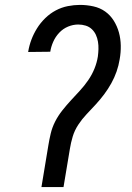

<svg xmlns="http://www.w3.org/2000/svg" viewBox="-20 -763 540 783"><path d="M149 0 177 -169Q181 -194 187 -219Q193 -244 205 -267.5Q217 -291 234 -312.5Q251 -334 269 -353.5Q287 -373 305.5 -393Q324 -413 339.5 -435.5Q355 -458 365 -482.5Q375 -507 379 -532Q381 -547 381.5 -562.5Q382 -578 379.5 -593Q377 -608 371 -621Q365 -634 354.5 -644Q344 -654 329.5 -658.5Q315 -663 299 -663Q278 -663 257.5 -654.5Q237 -646 221.5 -629.5Q206 -613 197 -592.5Q188 -572 185 -552L95 -551V-552Q99 -577 108 -601Q117 -625 131 -647.5Q145 -670 164.5 -689Q184 -708 207.5 -720.5Q231 -733 256.5 -738Q282 -743 306 -743Q334 -743 361 -737Q388 -731 409 -716Q430 -701 444 -678.5Q458 -656 465 -630.5Q472 -605 472.5 -577Q473 -549 468 -521Q464 -496 455.5 -471.5Q447 -447 434 -423.5Q421 -400 404.5 -378Q388 -356 369.5 -336Q351 -316 332.5 -296.5Q314 -277 299 -254Q284 -231 276.5 -206Q269 -181 265 -156L239 0Z"/></svg>

Font: Iosevka Term Curly Md Obl
Style: Regular
Weight: 500
Italic angle: -9°
Designer: Belleve Invis
Foundry: Belleve Invis
Version: Version 32.3.0